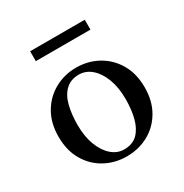

<svg xmlns="http://www.w3.org/2000/svg" viewBox="-155 -775 874 910"><g transform="rotate(-30 282.5 -320.5)"><path d="M282 -475Q347 -475 400.5 -445.5Q454 -416 486 -361.5Q518 -307 518 -232Q518 -157 486 -102.5Q454 -48 400.5 -19Q347 10 282 10Q218 10 164.5 -19Q111 -48 79 -102.5Q47 -157 47 -232Q47 -307 79 -361.5Q111 -416 164.5 -445.5Q218 -475 282 -475ZM287 -25Q334 -25 361 -52Q388 -79 400 -125Q412 -171 412 -229Q412 -292 394 -339.5Q376 -387 345.5 -413.5Q315 -440 277 -440Q232 -440 204 -413Q176 -386 164.5 -339.5Q153 -293 153 -236Q153 -173 171 -125.5Q189 -78 219.5 -51.5Q250 -25 287 -25ZM133 -651H432V-597H133Z"/></g></svg>

Font: Brygada 1918 Medium
Style: Regular
Weight: 500
Designer: Mateusz Machalski | Borys Kosmynka | Przemek Hoffer
Foundry: NIEPODLEGLA 2018
Version: Version 3.006